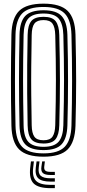

<svg xmlns="http://www.w3.org/2000/svg" viewBox="-20 -828 465 1025"><path d="M212.5 8.5Q121.2 8.5 82.1 -30.4Q43 -69.2 41 -156.8Q39.5 -228.2 38.9 -288.6Q38.2 -349 38.4 -405.1Q38.5 -461.2 39.1 -519.1Q39.8 -577 41 -643.5Q43 -731.2 82.2 -769.9Q121.5 -808.5 212.5 -808.5Q302.2 -808.5 341.4 -769.8Q380.5 -731 383 -643.5Q384.8 -575.5 385.6 -514.8Q386.5 -454 386.5 -396.4Q386.5 -338.8 385.6 -280Q384.8 -221.2 383 -156.8Q380.2 -69.8 341.5 -30.6Q302.8 8.5 212.5 8.5ZM212.5 -9.2Q291.5 -9.2 325.4 -44.2Q359.2 -79.2 361.5 -157.5Q363 -221.8 363.9 -280.1Q364.8 -338.5 364.8 -395.8Q364.8 -453 364 -513.6Q363.2 -574.2 361.5 -642.8Q359.2 -721.5 325.2 -756.1Q291.2 -790.8 212.5 -790.8Q131.5 -790.8 98 -755.8Q64.5 -720.8 62.8 -643Q61.2 -571.8 60.5 -511.2Q59.8 -450.8 59.9 -394.6Q60 -338.5 60.6 -280.8Q61.2 -223 62.8 -157.2Q64.5 -79.5 98 -44.4Q131.5 -9.2 212.5 -9.2ZM212.5 -26.8Q143.8 -26.8 114.9 -57.4Q86 -88 84.2 -157.8Q82.8 -229 82.1 -289.5Q81.5 -350 81.5 -406Q81.5 -462 82.2 -519.5Q83 -577 84.2 -642.5Q85.8 -712.5 114.9 -742.9Q144 -773.2 212.5 -773.2Q280.8 -773.2 309.2 -742.1Q337.8 -711 339.8 -642.2Q341.8 -570.2 342.5 -509.8Q343.2 -449.2 343.2 -393.5Q343.2 -337.8 342.4 -280.6Q341.5 -223.5 339.8 -158.2Q337.8 -90 309.6 -58.4Q281.5 -26.8 212.5 -26.8ZM212.5 -44.2Q269.5 -44.2 293 -71.5Q316.5 -98.8 318.2 -158.8Q320 -228.8 320.9 -287.5Q321.8 -346.2 321.8 -401.5Q321.8 -456.8 320.9 -514.8Q320 -572.8 318.2 -641.2Q316.5 -700 293.9 -727.9Q271.2 -755.8 212.5 -755.8Q154.5 -755.8 130.9 -728.9Q107.2 -702 106 -642.2Q104.5 -573.2 103.8 -513.8Q103 -454.2 103.1 -398Q103.2 -341.8 103.9 -283.4Q104.5 -225 106 -158.2Q107.2 -96.8 131.6 -70.5Q156 -44.2 212.5 -44.2ZM212.5 -61.8Q166 -61.8 147.2 -84.6Q128.5 -107.5 127.5 -158.5Q125.8 -253.8 125.1 -330.5Q124.5 -407.2 125.2 -481.1Q126 -555 127.5 -641.8Q128.5 -693 147.2 -715.6Q166 -738.2 212.5 -738.2Q259.5 -738.2 277.5 -714.4Q295.5 -690.5 296.5 -640.8Q298.2 -569.2 299.1 -510.4Q300 -451.5 300 -397Q300 -342.5 299.1 -285.1Q298.2 -227.8 296.5 -159.5Q295.2 -109 277 -85.4Q258.8 -61.8 212.5 -61.8ZM212.5 -79.2Q247.5 -79.2 260.6 -99Q273.8 -118.8 275 -160Q276.8 -230.2 277.6 -288.4Q278.5 -346.5 278.5 -400.9Q278.5 -455.2 277.6 -512.9Q276.8 -570.5 275 -640Q273.8 -683.5 260.1 -702.1Q246.5 -720.8 212.5 -720.8Q178.5 -720.8 164.2 -702.8Q150 -684.8 149.2 -641.2Q147.5 -549.2 146.8 -473.2Q146 -397.2 146.8 -322.5Q147.5 -247.8 149.2 -159Q150 -117.2 163.6 -98.2Q177.2 -79.2 212.5 -79.2ZM161 33.8 157 68Q151.2 116.5 172.8 137.8Q194.2 159 250 159H272.8V176.5H250Q184.8 176.5 159.6 151.4Q134.5 126.2 141.2 68L145.2 33.8ZM219.5 33.8 216.2 61.2Q214.5 76.5 222.1 83Q229.8 89.5 250 89.5H272.8V106.2H250Q220.2 106.2 208.9 95.9Q197.5 85.5 201.2 61.2L205.2 33.8ZM191 33.8 187 64.8Q182.5 96.5 197.1 110.1Q211.8 123.8 250 123.8H272.8V141.5H250Q202.2 141.5 184 123.6Q165.8 105.8 171.2 64.8L175.2 33.8Z"/></svg>

Font: Big Shoulders Inline Display Thin
Style: Bold
Weight: 700
Version: Version 2.002